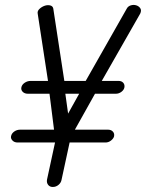

<svg xmlns="http://www.w3.org/2000/svg" viewBox="-20 -744 581 764"><path d="M50 -177Q37 -177 29.5 -185Q22 -193 24 -202Q26 -213 36.5 -220.5Q47 -228 60 -228H195L177 -371H91Q78 -371 70.5 -378.5Q63 -386 65 -396Q67 -407 78 -414.5Q89 -422 102 -422H171L130 -690Q128 -700 137 -708.5Q146 -717 157.5 -721Q169 -725 179.5 -722.5Q190 -720 192 -710L236 -422H321L484 -709Q489 -719 500 -722.5Q511 -726 521.5 -723Q532 -720 538 -711.5Q544 -703 538 -690L385 -422H452Q464 -422 470.5 -414.5Q477 -407 475 -396Q473 -386 463 -378.5Q453 -371 441 -371H358L278 -228H410Q422 -228 429 -220.5Q436 -213 434 -202Q432 -193 422 -185Q412 -177 400 -177H257L225 -29Q223 -17 213 -8.5Q203 0 190 0Q178 0 171.5 -8.5Q165 -17 167 -29L199 -177ZM251 -292 295 -371H240Z"/></svg>

Font: VDS
Style: Thin Italic
Weight: 100
Width: 0
Designer: artmaker
Foundry: artmaker
Version: Version 1.000 2012 initial release